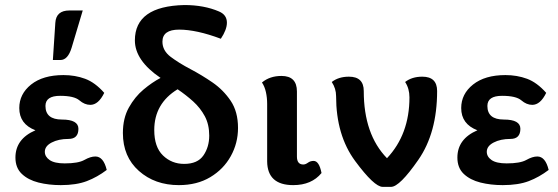

<svg xmlns="http://www.w3.org/2000/svg" viewBox="-20 -725 2205 759"><path d="M220.2 6.8Q172.9 6.8 132.1 -3.4Q91.3 -13.7 66.2 -37.6Q41 -61.5 41 -102.1Q41 -175.8 120.1 -210Q56.2 -234.4 56.2 -297.9Q56.2 -353.5 103 -390.9Q149.9 -428.2 231 -428.2Q276.9 -428.2 316.4 -413.6Q356 -398.9 392.1 -357.9Q369.1 -310.5 336.9 -310.5Q314.5 -310.5 293.7 -328.4Q272.9 -346.2 217.8 -346.2Q159.7 -346.2 159.7 -306.2Q159.7 -252.4 224.9 -252.4Q290 -252.4 290 -215.8Q290 -175.8 250.7 -175.8Q211.4 -175.8 184.3 -161.6Q157.2 -147.5 157.2 -125Q157.2 -105.5 176.3 -92.3Q195.3 -79.1 235.8 -79.1Q289.6 -79.1 313.7 -92.8Q337.9 -106.4 356.9 -106.4Q389.2 -106.4 401.9 -53.2Q364.7 -24.9 323.2 -9Q281.7 6.8 220.2 6.8ZM218.8 -487.8H189L198.7 -634.8Q201.7 -683.6 254.4 -683.6H307.1L263.2 -536.6Q248.5 -487.8 218.8 -487.8Z M687 6.8Q592.3 6.8 529.1 -49.3Q465.8 -105.5 465.8 -199.2Q465.8 -257.8 489.5 -300Q513.2 -342.3 547.1 -370.8Q581.1 -399.4 614.7 -417Q513.2 -485.8 513.2 -565.4Q513.2 -700.7 709 -705.1Q786.6 -705.1 845.7 -679.7Q877 -666.5 877 -635.3Q877 -607.9 853 -571.8Q756.8 -607.9 688 -607.9Q622.1 -607.9 622.1 -560.1Q622.1 -524.9 654.8 -500.2Q687.5 -475.6 732.7 -451.9Q777.8 -428.2 820.3 -398.9Q862.8 -369.6 891.8 -326.7Q920.9 -283.7 920.9 -219.2Q920.9 -159.2 892.3 -107.7Q863.8 -56.2 811.3 -24.7Q758.8 6.8 687 6.8ZM708 -77.1Q761.2 -77.1 784.2 -110.6Q807.1 -144 807.1 -189Q807.1 -232.9 789.6 -265.6Q772 -298.3 743.7 -324Q715.3 -349.6 682.1 -372.1Q589.8 -315.9 589.8 -210.9Q589.8 -143.6 624.3 -110.4Q658.7 -77.1 708 -77.1Z M1153.8 -106Q1153.8 -74.7 1179.2 -74.7Q1187.5 -74.7 1197.3 -81.8Q1207 -88.9 1219.7 -88.9Q1241.7 -88.9 1251 -41Q1211.9 6.8 1139.2 6.8Q1037.1 6.8 1036.1 -86.9V-314Q1036.1 -338.9 1031.2 -360.8Q1026.4 -382.8 1015.6 -398.9Q1046.4 -424.8 1092.8 -424.8Q1153.8 -424.8 1153.8 -363.3Z M1598.6 -340.3Q1598.6 -375 1581.5 -400.9Q1608.4 -421.9 1649.4 -421.9Q1708 -421.9 1708 -365.2Q1708 -200.2 1633.8 -93.3Q1559.6 13.7 1525.9 13.7H1492.7Q1459.5 13.7 1384 -88.4Q1308.6 -190.4 1308.6 -345.2Q1308.6 -375 1291.5 -400.9Q1318.4 -421.9 1359.4 -421.9Q1418 -421.9 1418 -365.2Q1418 -193.8 1509.8 -99.6Q1598.6 -193.8 1598.6 -340.3Z M1967.3 6.8Q1919.9 6.8 1879.2 -3.4Q1838.4 -13.7 1813.2 -37.6Q1788.1 -61.5 1788.1 -102.1Q1788.1 -175.8 1867.2 -210Q1803.2 -234.4 1803.2 -297.9Q1803.2 -353.5 1850.1 -390.9Q1897 -428.2 1978 -428.2Q2023.9 -428.2 2063.5 -413.6Q2103 -398.9 2139.2 -357.9Q2116.2 -310.5 2084 -310.5Q2061.5 -310.5 2040.8 -328.4Q2020 -346.2 1964.8 -346.2Q1906.7 -346.2 1906.7 -306.2Q1906.7 -252.4 1971.9 -252.4Q2037.1 -252.4 2037.1 -215.8Q2037.1 -175.8 1997.8 -175.8Q1958.5 -175.8 1931.4 -161.6Q1904.3 -147.5 1904.3 -125Q1904.3 -105.5 1923.3 -92.3Q1942.4 -79.1 1982.9 -79.1Q2036.6 -79.1 2060.8 -92.8Q2085 -106.4 2104 -106.4Q2136.2 -106.4 2148.9 -53.2Q2111.8 -24.9 2070.3 -9Q2028.8 6.8 1967.3 6.8Z"/></svg>

Font: ALMAS
Style: Bold
Weight: 700
Designer: ALMAS Font/ by Husham Jawad Kadhim, derived from the Bainsely font by/ Paul James MIller
Foundry: High-Logic / Made with FontCreator
Version: Version 1.411;September 19, 2021;FontCreator 14.0.0.2814 32-